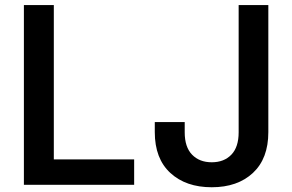

<svg xmlns="http://www.w3.org/2000/svg" viewBox="-20 -748 1183 777"><path d="M76.7 0V-727.5H197.8V-103H522.9V0ZM836.9 9.8Q732.4 9.8 669.4 -48.1Q606.4 -106 606.4 -213.4V-253.9H727.5V-212.4Q727.5 -152.8 757.3 -122.1Q787.1 -91.3 836.9 -91.3Q886.7 -91.3 916.3 -122.1Q945.8 -152.8 945.8 -212.4V-727.5H1065.9V-213.4Q1065.9 -106.4 1003.7 -48.3Q941.4 9.8 836.9 9.8Z"/></svg>

Font: Inter Cardless
Style: Medium
Weight: 500
Designer: Rasmus Andersson
Foundry: rsms
Version: Version 4.001;git-9221beed3